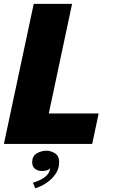

<svg xmlns="http://www.w3.org/2000/svg" viewBox="-22 -758 594 1011"><path d="M-1.5 0 155.5 -737.5H357.5L213.5 -59.5L143.5 -160.5H497.5L463.5 0ZM200.5 142.5Q176 142.5 161.8 130.5Q147.5 118.5 147.5 97Q147.5 63 172.2 49.2Q197 35.5 223 35.5Q244.5 35.5 267 49Q289.5 62.5 289.5 96.5Q289.5 130.5 270.5 158.2Q251.5 186 222.8 205Q194 224 163.5 233.5L151.5 204.5Q167.5 199.5 187.8 190.2Q208 181 224 165.5Q240 150 242 127Q237 135 225.2 138.8Q213.5 142.5 200.5 142.5Z"/></svg>

Font: Epilogue Black
Style: Italic
Weight: 900
Italic angle: -12°
Designer: Tyler Finck
Foundry: Etcetera Type Co
Version: Version 2.111